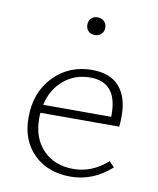

<svg xmlns="http://www.w3.org/2000/svg" viewBox="-74 -677 609 739"><g transform="rotate(10 231.0 -307.0)"><path d="M249 -549Q233 -549 223.5 -558.5Q214 -568 214 -583Q214 -599 223.5 -608.5Q233 -618 249 -618Q264 -618 274 -608.5Q284 -599 284 -583Q284 -568 274 -558.5Q264 -549 249 -549ZM390 -81 410 -60Q339 4 251 4Q162 4 107.5 -49.5Q53 -103 53 -192Q53 -291 113 -353Q173 -415 263 -415Q334 -415 369.5 -374.5Q405 -334 405 -262Q405 -231 403 -218H95Q94 -211 94 -196Q94 -119 138.5 -73Q183 -27 257 -27Q330 -27 390 -81ZM261 -385Q201 -385 157.5 -348.5Q114 -312 100 -250H366V-260Q366 -385 261 -385Z"/></g></svg>

Font: EauTestInfant Light
Style: Regular
Weight: 300
Designer: Christian Thalmann (Catharsis Fonts)
Version: Version 0.001;PS 000.001;hotconv 1.0.88;makeotf.lib2.5.64775